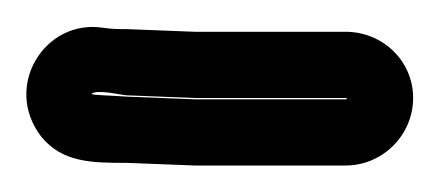

<svg xmlns="http://www.w3.org/2000/svg" viewBox="-20 -360 332 145"><path d="M292 -286C292 -314 269 -336 241 -336H127L76 -338C70 -338 65 -338 58 -339C14 -346 -18 -295 11 -257C27 -237 50 -237 76 -237L127 -235H241C269 -235 292 -258 292 -286ZM242 -286C242 -286 242 -285 241 -285H127L76 -287C62 -288 52 -288 49 -289C53 -293 72 -288 76 -288L127 -286H241Z"/></svg>

Font: AppleStorm
Style: CBo
Weight: 400
Foundry: Cannot Into Space Fonts
Version: Version 1.01